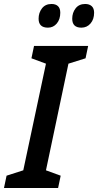

<svg xmlns="http://www.w3.org/2000/svg" viewBox="-60 -945 493 965"><path d="M-40 0 -27 -62 57 -89 171 -625 98 -652 111 -714H383L370 -652L284 -625L171 -89L245 -62L232 0ZM349 -806Q303 -806 303 -851Q303 -881 320 -903Q337 -925 368 -925Q389 -925 401 -914Q413 -903 413 -881Q413 -848 395 -827Q377 -806 349 -806ZM181 -806Q134 -806 134 -851Q134 -881 151 -903Q168 -925 199 -925Q220 -925 231.5 -914Q243 -903 243 -881Q243 -848 225.5 -827Q208 -806 181 -806Z"/></svg>

Font: Noto Sans Condensed SemiBold
Style: Italic
Weight: 600
Width: 3
Italic angle: -12°
Designer: Monotype Design Team
Foundry: Monotype Imaging Inc.
Version: Version 2.013; ttfautohint (v1.8.4.7-5d5b)